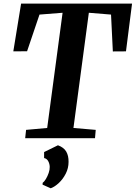

<svg xmlns="http://www.w3.org/2000/svg" viewBox="-20 -763 749 1060"><path d="M119 0 124 -46 240.5 -56.5 325.5 -692.5 198 -682.5 129.5 -480 53.5 -479.5 96.5 -743H709L675.5 -479.5L603 -479L593 -682.5L470.5 -692.5L385.5 -56.5L508.5 -46L504.5 0ZM215 256.5 215.5 246.5Q224.5 240 233.5 225Q242.5 210 248.8 191.8Q255 173.5 254.5 158Q254 141 246.2 126.8Q238.5 112.5 223.5 109.5V76.5L300 39Q332.5 51 345.8 74Q359 97 358.5 130.5Q358.5 165.5 343 195.8Q327.5 226 304.8 247.2Q282 268.5 260 276.5Z"/></svg>

Font: Merriweather 36pt
Style: Bold Italic
Weight: 700
Italic angle: -7.8°
Version: Version 2.101